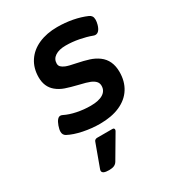

<svg xmlns="http://www.w3.org/2000/svg" viewBox="-201 -710 1002 1096"><g transform="rotate(-30 300.0 -162.0)"><path d="M534.2 -554.2Q545.4 -549.3 551 -540.5Q556.6 -531.7 556.6 -517.1Q556.6 -503.4 551.8 -485.8Q539.1 -441.9 512.7 -441.9Q506.8 -441.9 500.5 -444.3Q463.9 -458 420.2 -466.3Q376.5 -474.6 334.5 -474.6Q290 -474.6 264.4 -457.5Q238.8 -440.4 238.8 -410.6Q238.8 -397.5 247.3 -388.7Q255.9 -379.9 272.5 -373Q291.5 -365.2 337.4 -356.4Q382.8 -347.2 414.8 -336.9Q446.8 -326.7 472.2 -308.1Q525.9 -268.6 525.9 -190.9Q525.9 -128.9 497.3 -83.5Q468.8 -38.1 414.1 -13.7Q359.4 10.7 281.7 10.7Q228.5 10.7 173.3 -0.5Q118.2 -11.7 80.6 -31.7Q63 -41.5 63 -63Q63 -78.1 70.8 -100.1Q86.4 -143.1 107.9 -143.1Q114.3 -143.1 122.1 -139.2Q154.3 -123 198.5 -114Q242.7 -105 287.1 -105Q340.8 -105 369.1 -122.8Q397.5 -140.6 397.5 -173.3Q397.5 -190.9 387 -202.6Q376.5 -214.4 356.4 -223.1Q335.4 -231.9 286.6 -243.2Q238.3 -254.9 207.3 -265.6Q176.3 -276.4 152.8 -295.9Q110.4 -331.1 110.4 -394Q110.4 -454.1 139.6 -498.5Q168.9 -543 222.2 -566.7Q275.4 -590.3 345.2 -590.3Q396.5 -590.3 445.1 -581.1Q493.7 -571.8 534.2 -554.2ZM339.8 82Q339.8 86.9 336.4 92.3L248.5 241.7Q241.2 253.9 228.5 259.8Q215.8 265.6 194.3 265.6Q149.9 265.6 149.9 244.6Q149.9 240.2 152.3 233.9L207 84.5Q209 78.1 214.6 74.7Q220.2 71.3 227.1 71.3H327.6Q333.5 71.3 336.7 74.2Q339.8 77.1 339.8 82Z"/></g></svg>

Font: Courier Prime Sans
Style: Bold Italic
Weight: 700
Italic angle: -10°
Designer: Alan Dague-Greene
Foundry: Quote-Unquote Apps
Version: Version 3.020